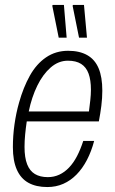

<svg xmlns="http://www.w3.org/2000/svg" viewBox="-20 -743 465 775"><path d="M171 12Q126 12 95 -5Q64 -22 48 -58Q32 -94 32 -149Q32 -195 38.5 -241Q45 -287 57 -329Q74 -390 100.5 -437.5Q127 -485 166 -511.5Q205 -538 255 -538Q301 -538 332 -520.5Q363 -503 378 -467.5Q393 -432 393 -377Q393 -347 389 -315.5Q385 -284 379 -253H88Q84 -226 81.5 -200Q79 -174 79 -150Q79 -107 89.5 -80Q100 -53 121 -40.5Q142 -28 173 -28Q198 -28 219.5 -38Q241 -48 259 -67Q277 -86 291 -113Q305 -140 316 -174H360Q349 -132 331 -97.5Q313 -63 289 -38.5Q265 -14 235.5 -1Q206 12 171 12ZM96 -293H339Q342 -316 344.5 -338.5Q347 -361 347 -381Q347 -420 337.5 -446Q328 -472 307.5 -485Q287 -498 254 -498Q216 -498 184.5 -470.5Q153 -443 130.5 -397Q108 -351 96 -293ZM299 -591 273 -720 275 -723H319L331 -591ZM217 -591 191 -720 193 -723H238L249 -591Z"/></svg>

Font: Archivo Condensed Thin
Style: Italic
Weight: 250
Width: 3
Italic angle: -10°
Designer: Hector Gatti
Foundry: Omnibus-Type
Version: Version 2.001